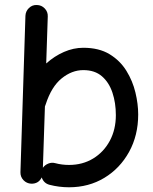

<svg xmlns="http://www.w3.org/2000/svg" viewBox="-20 -731 627 789"><path d="M131.8 -710.4Q150.9 -710 164.1 -696Q177.2 -682.1 176.3 -663.1L169.9 -470.2Q203.6 -500.5 242.9 -517.6Q282.2 -534.7 322.3 -534.7Q386.7 -534.7 430.2 -508.3Q473.6 -481.9 499.5 -439.9Q525.4 -397.9 536.6 -350.6Q547.9 -303.2 547.9 -260.7Q547.9 -174.8 510.5 -106.9Q473.1 -39.1 408.9 -0.2Q344.7 38.6 263.7 38.6Q222.7 38.6 183.1 28.3Q159.7 22 151.4 -2Q138.7 24.4 108.4 23.9Q89.4 22.9 76.4 9.3Q63.5 -4.4 64 -23.4L84.5 -666Q85.4 -685.1 99.1 -698.2Q112.8 -711.4 131.8 -710.4ZM168 -302.7Q166.5 -297.9 164.6 -293.5L156.2 -41.5Q164.6 -53.2 178.5 -58.8Q192.4 -64.5 207 -60.5Q234.4 -53.2 263.7 -53.2Q319.3 -53.2 362.8 -79.6Q406.2 -106 431.2 -152.3Q456.1 -198.7 456.1 -257.8Q456.1 -308.1 442.1 -350.1Q428.2 -392.1 398.9 -417.5Q369.6 -442.9 322.3 -442.9Q275.4 -442.9 233.4 -408.9Q191.4 -375 168 -302.7Z"/></svg>

Font: Mikhak-DS1-FD Medium
Style: Regular
Weight: 500
Designer: Amin Abedi
Version: Version 3.2